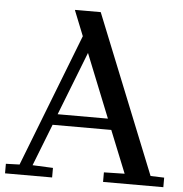

<svg xmlns="http://www.w3.org/2000/svg" viewBox="-53 -791 801 841"><g transform="rotate(5 348.0 -370.0)"><path d="M356 -740 636 -44 696 -42V0H431V-42L522 -44L447 -230H189L117 -46L207 -42V0H0V-42L60 -44L287 -628L243 -738L244 -740ZM428 -278 316 -557 207 -278Z"/></g></svg>

Font: Minipax
Style: Regular
Weight: 400
Designer: Raphaël Ronot, Igor Stepanchenko (Cyrillic)
Foundry: steppetype
Version: Version 1.002